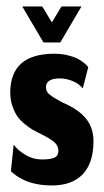

<svg xmlns="http://www.w3.org/2000/svg" viewBox="-20 -559 318 586"><path d="M112.7 -429.3H164L228.7 -539.3H167.7L138.3 -490.7L109 -539.3H48ZM138.7 7Q200.3 7 232.8 -27.5Q265.3 -62 265.3 -128Q265.3 -168.7 242.5 -197Q219.7 -225.3 171 -246Q166.3 -249 157.2 -253.8Q148 -258.7 142.8 -262Q137.7 -265.3 131.7 -270Q125.7 -274.7 123 -280.3Q120.3 -286 120.3 -293Q120.3 -319.7 163 -319.7Q180.7 -319.7 200.2 -312.2Q219.7 -304.7 232.7 -289.3L249.3 -353.7Q248.3 -355.3 246 -358.2Q243.7 -361 234.8 -368.2Q226 -375.3 215.3 -380.7Q204.7 -386 185.8 -390.5Q167 -395 145.7 -395Q11.3 -395 11.3 -276Q11.3 -254 18 -234.8Q24.7 -215.7 33.3 -203.5Q42 -191.3 55.8 -180.2Q69.7 -169 78 -164.2Q86.3 -159.3 98.3 -153.3Q131.3 -137.3 144.8 -126Q158.3 -114.7 158.3 -98.7Q158.3 -83.7 146.5 -78Q134.7 -72.3 108 -72.3Q81.3 -72.3 58.3 -85.8Q35.3 -99.3 21.7 -117.7L13.3 -36.7Q19.7 -30 29.2 -23.3Q38.7 -16.7 53.7 -9.3Q68.7 -2 90.8 2.5Q113 7 138.7 7Z"/></svg>

Font: Jomhuria
Style: Regular
Weight: 400
Designer: Arabic design by Kourosh Beigpour, Latin design by Eben Sorkin, engineering by Lasse Fister and Khaled Hosney
Version: Version 1.0010